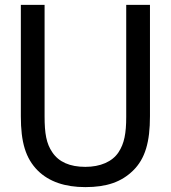

<svg xmlns="http://www.w3.org/2000/svg" viewBox="-20 -747 696 782"><path d="M327.6 15.1C415.5 15.1 474.6 -6.3 521.5 -51.8C571.8 -100.6 590.8 -169.4 590.8 -273.4V-727.1H494.1V-271C494.1 -204.1 486.3 -162.6 462.9 -127C437.5 -88.4 388.7 -67.4 327.6 -67.4C264.2 -67.4 219.2 -87.4 192.9 -127C168.9 -162.1 161.6 -203.1 161.6 -273.4V-727.1H64.9V-273.4C64.9 -168 84 -102.1 134.3 -51.8C179.7 -7.3 244.1 15.1 327.6 15.1Z"/></svg>

Font: SG Kara
Style: Regular
Weight: 400
Designer: Damoon Khanjanzadeh
Version: Version 1.000